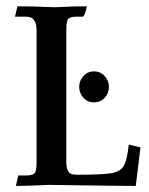

<svg xmlns="http://www.w3.org/2000/svg" viewBox="-20 -598 481 618"><path d="M417 0.5Q373.5 0.5 137.2 -2.9Q67.9 0.5 31.2 0.5L38.6 -33.2H64Q82.5 -33.2 90.1 -39.1Q97.7 -44.9 97.7 -73.2V-498Q97.7 -520 92 -529.5Q86.4 -539.1 79.1 -541.7Q71.8 -544.4 64 -544.4H28.3L36.1 -577.6Q93.8 -577.6 126 -575.7Q144.5 -574.7 159.2 -574.7Q169.4 -574.7 181.6 -575.7Q205.6 -577.6 259.8 -577.6Q252.4 -544.4 246.1 -544.4H227.1Q208.5 -544.4 200.9 -538.3Q193.4 -532.2 193.4 -503.9V-79.6Q193.4 -57.6 198.5 -48.6Q203.6 -39.6 210.7 -37.6Q217.8 -35.6 227.1 -35.6Q299.3 -35.6 332 -39.6Q364.7 -43.5 377 -62Q389.2 -80.6 394.5 -132.8Q412.6 -127.9 432.1 -123.5ZM282.7 -268.6Q261.7 -268.6 248.3 -283.4Q234.9 -298.3 234.9 -318.4Q234.9 -337.9 248.3 -353Q261.7 -368.2 282.7 -368.2Q303.7 -368.2 317.1 -353Q330.6 -337.9 330.6 -318.4Q330.6 -298.3 317.1 -283.4Q303.7 -268.6 282.7 -268.6Z"/></svg>

Font: Quaaykop
Style: Medium
Weight: 500
Designer: Tup Wanders
Foundry: Free font, DO NOT SELL
Version: Version 1.00;July 31, 2023;FontCreator 11.5.0.2430 64-bit